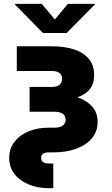

<svg xmlns="http://www.w3.org/2000/svg" viewBox="-20 -786 589 1010"><path d="M238.3 204.1Q178.2 204.1 130.9 184.3Q83.5 164.6 55.9 128.9Q28.3 93.3 28.3 44.9Q28.3 -3.4 55.4 -39.1Q82.5 -74.7 129.2 -94.5Q175.8 -114.3 234.9 -114.3H266.6Q294.9 -114.3 310.1 -125.5Q325.2 -136.7 325.2 -156.7Q325.2 -176.8 310.1 -187.5Q294.9 -198.2 266.6 -198.2H135.7V-328.6H252.9Q278.8 -328.6 292.7 -339.8Q306.6 -351.1 306.6 -372.1Q306.6 -391.6 292.7 -402.1Q278.8 -412.6 252.9 -412.6H68.4V-542.5H252Q318.4 -542.5 368.4 -526.4Q418.5 -510.3 446.8 -476.8Q475.1 -443.4 475.1 -392.6Q475.1 -337.4 444.3 -307.9Q413.6 -278.3 362.5 -267.3Q311.5 -256.3 251 -256.3H135.7V-293.5H259.3Q325.2 -293.5 378.2 -277.3Q431.2 -261.2 462.4 -228Q493.7 -194.8 493.7 -144Q493.7 -96.2 464.8 -60.3Q436 -24.4 383.5 -4.4Q331.1 15.6 260.3 15.6H235.4Q215.8 15.6 206.1 22.9Q196.3 30.3 196.3 44.4Q196.3 59.1 207 66.7Q217.8 74.2 238.8 74.2H260.3V204.1ZM199.7 -765.6 268.6 -683.6 336.9 -765.6H479V-762.7L330.6 -612.3H206.1L58.1 -762.7V-765.6Z"/></svg>

Font: Inter 16pt ExtraBold
Style: Regular
Weight: 800
Version: Version 4.001;git-66647c0bb